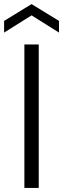

<svg xmlns="http://www.w3.org/2000/svg" viewBox="-43 -917 308 937"><path d="M76 0V-700H146V0ZM-23 -758V-815L111 -897L245 -815V-758L111 -842Z"/></svg>

Font: DM Sans 24pt Light
Style: Regular
Weight: 300
Designer: Colophon Foundry, Jonny Pinhorn
Foundry: Colophon Foundry
Version: Version 4.004;gftools[0.9.30]